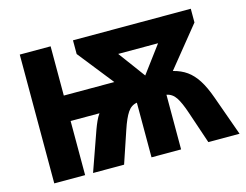

<svg xmlns="http://www.w3.org/2000/svg" viewBox="-98 -871 1315 1028"><g transform="rotate(-15 559.5 -357.0)"><path d="M1032 -714V-638L853 -417Q897 -406 928.5 -383.5Q960 -361 985 -322Q1010 -283 1032 -221L1111 0H938L878 -178Q858 -238 838.5 -267.5Q819 -297 787 -303V0H623V-303Q591 -298 571 -268Q551 -238 531 -178L471 0H299L377 -221Q385 -243 394.5 -264Q404 -285 415 -300H255V0H84V-714H255V-441H535L379 -638V-714ZM815 -581H594L704 -432Z"/></g></svg>

Font: Noto Sans ExtraBold
Style: Regular
Weight: 800
Designer: Monotype Design Team
Foundry: Monotype Imaging Inc.
Version: Version 2.007